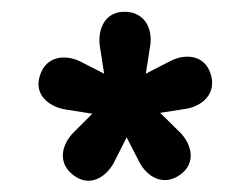

<svg xmlns="http://www.w3.org/2000/svg" viewBox="-20 -684 435 333"><path d="M240.2 -603C245.6 -632.8 231.9 -663.6 195.8 -663.6C160.6 -663.6 148.9 -631.3 153.3 -603L160.6 -556.2L120.6 -576.7C93.8 -590.3 60.1 -587.4 49.3 -553.2C38.1 -519.5 65.4 -498.5 93.8 -494.1L140.1 -486.8L107.9 -454.6C86.4 -433.1 79.1 -400.4 108.4 -379.4C136.7 -358.4 165.5 -377.9 178.2 -403.3L199.7 -445.8L221.2 -403.8C234.9 -377 263.7 -359.9 293 -381.3C321.3 -401.9 312 -435.1 291.5 -455.1L257.8 -488.3L301.8 -495.1C331.5 -500 356.4 -522 345.2 -556.2C334.5 -589.8 299.8 -591.3 274.4 -577.6L232.9 -556.2Z"/></svg>

Font: Supermercado One
Style: Regular
Weight: 400
Designer: James Grieshaber
Foundry: James Grieshaber
Version: Version 1.002